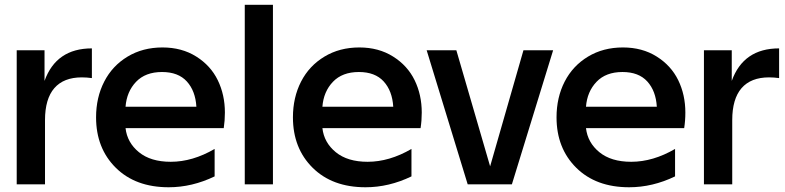

<svg xmlns="http://www.w3.org/2000/svg" viewBox="-20 -770 3279 802"><path d="M49.8 -560.1H166V-432.1Q214.8 -567.9 363.8 -567.9V-443.8Q342.3 -446.8 321.8 -446.8Q246.1 -446.8 207 -401.9Q168 -356.9 168 -268.1V0H49.8Z M684.6 12.2Q545.9 12.2 463.6 -69.3Q381.3 -150.9 381.3 -279.8Q381.3 -362.8 415.3 -429Q449.2 -495.1 512.7 -533.4Q576.2 -571.8 658.7 -571.8Q739.3 -571.8 799.6 -533.9Q859.9 -496.1 889.6 -435.1Q919.4 -374 919.4 -299.8Q919.4 -266.6 914.6 -234.9H504.4Q511.2 -174.3 560.3 -134.3Q609.4 -94.2 693.4 -94.2Q784.2 -94.2 876.5 -147.9V-33.2Q782.2 12.2 684.6 12.2ZM504.4 -324.2H800.3Q796.4 -390.1 760.5 -429.7Q724.6 -469.2 656.7 -469.2Q587.4 -469.2 548.3 -428.2Q509.3 -387.2 504.4 -324.2Z M1002.4 0V-750H1120.1V0Z M1506.8 12.2Q1368.2 12.2 1285.9 -69.3Q1203.6 -150.9 1203.6 -279.8Q1203.6 -362.8 1237.5 -429Q1271.5 -495.1 1335 -533.4Q1398.4 -571.8 1481 -571.8Q1561.5 -571.8 1621.8 -533.9Q1682.1 -496.1 1711.9 -435.1Q1741.7 -374 1741.7 -299.8Q1741.7 -266.6 1736.8 -234.9H1326.7Q1333.5 -174.3 1382.6 -134.3Q1431.6 -94.2 1515.6 -94.2Q1606.4 -94.2 1698.7 -147.9V-33.2Q1604.5 12.2 1506.8 12.2ZM1326.7 -324.2H1622.6Q1618.7 -390.1 1582.8 -429.7Q1546.9 -469.2 1479 -469.2Q1409.7 -469.2 1370.6 -428.2Q1331.5 -387.2 1326.7 -324.2Z M1933.6 0 1762.2 -560.1H1886.2L2027.3 -75.2L2166.5 -560.1H2290.5L2118.2 0Z M2607.9 12.2Q2469.2 12.2 2387 -69.3Q2304.7 -150.9 2304.7 -279.8Q2304.7 -362.8 2338.6 -429Q2372.6 -495.1 2436 -533.4Q2499.5 -571.8 2582 -571.8Q2662.6 -571.8 2722.9 -533.9Q2783.2 -496.1 2813 -435.1Q2842.8 -374 2842.8 -299.8Q2842.8 -266.6 2837.9 -234.9H2427.7Q2434.6 -174.3 2483.6 -134.3Q2532.7 -94.2 2616.7 -94.2Q2707.5 -94.2 2799.8 -147.9V-33.2Q2705.6 12.2 2607.9 12.2ZM2427.7 -324.2H2723.6Q2719.7 -390.1 2683.8 -429.7Q2647.9 -469.2 2580.1 -469.2Q2510.7 -469.2 2471.7 -428.2Q2432.6 -387.2 2427.7 -324.2Z M2920.4 -560.1H3036.6V-432.1Q3085.4 -567.9 3234.4 -567.9V-443.8Q3212.9 -446.8 3192.4 -446.8Q3116.7 -446.8 3077.6 -401.9Q3038.6 -356.9 3038.6 -268.1V0H2920.4Z"/></svg>

Font: TASA Explorer SemiBold
Style: Regular
Weight: 600
Designer: Weizhong Zhang
Foundry: Local Remote
Version: Version 1.000;Glyphs 3.1.2 (3151)